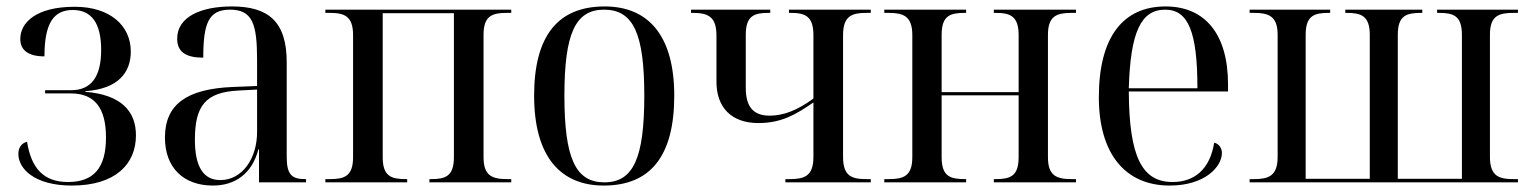

<svg xmlns="http://www.w3.org/2000/svg" viewBox="-20 -566 4753 596"><path d="M203 10C339 10 402 -57 402 -146C402 -221 356 -272 245 -281V-283C348 -290 386 -342 386 -406C386 -487 321 -545 212 -545C92 -545 43 -496 43 -445C43 -410 68 -391 118 -391C118 -495 147 -535 206 -535C265 -535 294 -493 294 -411C294 -329 264 -286 201 -286H120V-276H200C273 -276 309 -232 309 -139C309 -45 271 -1 191 -1C116 -1 77 -43 64 -126C45 -121 37 -106 37 -88C37 -43 86 10 203 10Z M641 10C709 10 762 -26 782 -102H784V0H930V-10H927C885 -10 870 -25 870 -79V-373C870 -499 813 -546 700 -546C604 -546 530 -514 530 -446C530 -404 558 -387 611 -387C611 -493 627 -536 694 -536C764 -536 778 -491 778 -381V-299L702 -296C561 -290 492 -243 492 -139C492 -45 550 10 641 10ZM664 -7C611 -7 585 -49 585 -132C585 -238 618 -280 721 -285L778 -288V-156C778 -74 732 -7 664 -7Z M990 0H1244V-10H1241C1195 -10 1168 -18 1168 -78V-525H1389V-78C1389 -18 1362 -10 1317 -10H1313V0H1567V-10H1556C1509 -10 1481 -19 1481 -78V-458C1481 -518 1509 -526 1554 -526H1567V-536H990V-526H1003C1048 -526 1076 -517 1076 -457V-78C1076 -18 1048 -10 1003 -10H990Z M1854 10C1998 10 2073 -80 2073 -269C2073 -455 1993 -546 1857 -546C1712 -546 1638 -455 1638 -269C1638 -80 1720 10 1854 10ZM1856 0C1767 0 1732 -74 1732 -269C1732 -462 1766 -536 1855 -536C1946 -536 1980 -462 1980 -269C1980 -75 1946 0 1856 0Z M2418 0H2683V-10H2670C2624 -10 2597 -19 2597 -79V-457C2597 -517 2625 -526 2669 -526H2683V-536H2429V-526H2434C2478 -526 2505 -517 2505 -457V-260C2454 -223 2412 -207 2369 -207C2319 -207 2295 -234 2295 -293V-458C2295 -518 2322 -526 2366 -526H2371V-536H2125V-526H2130C2176 -526 2204 -516 2204 -456V-312C2204 -233 2250 -184 2334 -184C2405 -184 2450 -210 2505 -248V-79C2505 -18 2476 -10 2430 -10H2418Z M2725 0H2979V-10H2976C2930 -10 2903 -18 2903 -78V-270H3142V-78C3142 -18 3115 -10 3070 -10H3065V0H3320V-10H3308C3261 -10 3233 -19 3233 -78V-458C3233 -518 3262 -526 3307 -526H3320V-536H3065V-526H3070C3115 -526 3142 -517 3142 -457V-280H2903V-458C2903 -518 2930 -526 2975 -526H2979V-536H2725V-526H2738C2783 -526 2812 -517 2812 -457V-78C2812 -18 2783 -10 2738 -10H2725Z M3611 10C3721 10 3773 -49 3773 -91C3773 -106 3764 -120 3749 -123C3736 -41 3688 -1 3620 -1C3525 -1 3485 -79 3484 -282H3792V-304C3792 -461 3720 -546 3598 -546C3466 -546 3391 -451 3391 -264C3391 -91 3471 10 3611 10ZM3697 -292H3484C3489 -467 3522 -536 3597 -536C3669 -536 3697 -466 3697 -292Z M3859 0H4692V-10H4679C4633 -10 4605 -19 4605 -79V-458C4605 -518 4633 -526 4679 -526H4692V-536H4441V-526H4446C4491 -526 4518 -518 4518 -458V-11H4319V-458C4319 -518 4346 -526 4391 -526H4395V-536H4156V-526H4160C4204 -526 4232 -518 4232 -458V-11H4033V-458C4033 -518 4060 -526 4105 -526H4109V-536H3859V-526H3872C3917 -526 3946 -517 3946 -458V-79C3946 -19 3917 -10 3872 -10H3859Z"/></svg>

Font: Noto Serif Display SemiCondensed
Style: Regular
Weight: 400
Width: 4
Designer: Monotype Design Team
Foundry: Monotype Imaging Inc.
Version: Version 2.009